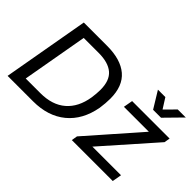

<svg xmlns="http://www.w3.org/2000/svg" viewBox="-104 -1081 1438 1438"><g transform="rotate(45 615.5 -361.5)"><path d="M1204.1 -723.1 1074.2 -590.8H990.2L909.2 -723.1H987.8L1039.1 -642.1L1119.1 -723.1ZM40 0 161.1 -686H408.2Q552.2 -686 628.7 -621.1Q705.1 -556.2 705.1 -422.9Q705.1 -375.5 696.8 -318.8Q668.9 -166 568.1 -83Q467.3 0 310.1 0ZM149.9 -82H305.2Q430.7 -82 505.4 -146.7Q580.1 -211.4 599.1 -332Q606 -379.9 606 -418Q606 -515.6 554.2 -559.8Q502.4 -604 400.9 -604H242.2ZM720.2 0 728 -46.9 1084 -452.1H819.8L833 -525.9H1230L1222.2 -480L863.8 -74.2H1167L1153.8 0Z"/></g></svg>

Font: Archivo
Style: Italic
Weight: 400
Italic angle: -10°
Designer: Hector Gatti
Foundry: Omnibus-Type
Version: Version 2.001